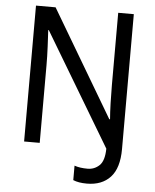

<svg xmlns="http://www.w3.org/2000/svg" viewBox="-60 -764 810 1005"><g transform="rotate(5 345.0 -261.5)"><path d="M434 191Q390 191 362 179V103Q376 108 393.5 110.5Q411 113 431 113Q467 113 493 88.5Q519 64 520 0L166 -592H163Q165 -558 167.5 -506Q170 -454 170 -408V0H88V-714H191L522 -155H526Q523 -191 521.5 -239.5Q520 -288 520 -334V-714H602V-5Q602 95 557.5 143Q513 191 434 191Z"/></g></svg>

Font: Noto Sans Thai SemCond
Style: Regular
Weight: 400
Width: 4
Designer: Monotype Design Team
Foundry: Monotype Imaging Inc.
Version: Version 2.002; ttfautohint (v1.8.4.7-5d5b)